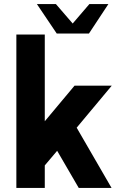

<svg xmlns="http://www.w3.org/2000/svg" viewBox="-20 -919 590 939"><path d="M525.5 0H365L259.5 -181.5L199 -110V0H60V-750H199V-326L344.5 -500H526.5L355 -294.5ZM257.5 -755 160.5 -899H253.5L335.5 -804L417 -899H510L415 -755Z"/></svg>

Font: Urbanist ExtraBold
Style: Regular
Weight: 800
Designer: Corey Hu
Foundry: Corey Hu
Version: Version 1.330; ttfautohint (v1.8.4.7-5d5b)